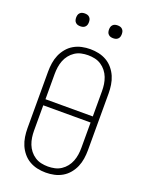

<svg xmlns="http://www.w3.org/2000/svg" viewBox="-170 -1007 840 1098"><g transform="rotate(20 250.0 -458.0)"><path d="M250 8Q224 8 198.5 2.5Q173 -3 150.5 -16Q128 -29 111 -49.5Q94 -70 84 -93.5Q74 -117 70 -143Q66 -169 66 -195V-540Q66 -566 70 -592Q74 -618 84 -641.5Q94 -665 111 -685.5Q128 -706 150.5 -719Q173 -732 198.5 -737.5Q224 -743 250 -743Q276 -743 301.5 -737.5Q327 -732 349.5 -719Q372 -706 389 -685.5Q406 -665 416 -641.5Q426 -618 430 -592Q434 -566 434 -540V-195Q434 -169 430 -143Q426 -117 416 -93.5Q406 -70 389 -49.5Q372 -29 349.5 -16Q327 -3 301.5 2.5Q276 8 250 8ZM394 -386V-540Q394 -561 391 -581.5Q388 -602 380.5 -621.5Q373 -641 360 -657.5Q347 -674 329.5 -685.5Q312 -697 291.5 -701.5Q271 -706 250 -706Q229 -706 208.5 -701.5Q188 -697 170.5 -685.5Q153 -674 140 -657.5Q127 -641 119.5 -621.5Q112 -602 109 -581.5Q106 -561 106 -540V-386ZM250 -29Q271 -29 291.5 -33.5Q312 -38 329.5 -49.5Q347 -61 360 -77.5Q373 -94 380.5 -113.5Q388 -133 391 -153.5Q394 -174 394 -195V-349H106V-195Q106 -174 109 -153.5Q112 -133 119.5 -113.5Q127 -94 140 -77.5Q153 -61 170.5 -49.5Q188 -38 208.5 -33.5Q229 -29 250 -29ZM350 -846Q342 -846 334.5 -848Q327 -850 321 -856Q315 -862 313 -869.5Q311 -877 311 -885Q311 -893 313 -900.5Q315 -908 321 -914Q327 -920 334.5 -922Q342 -924 350 -924Q358 -924 365.5 -922Q373 -920 379 -914Q385 -908 387 -900.5Q389 -893 389 -885Q389 -877 387 -869.5Q385 -862 379 -856Q373 -850 365.5 -848Q358 -846 350 -846ZM150 -846Q142 -846 134.5 -848Q127 -850 121 -856Q115 -862 113 -869.5Q111 -877 111 -885Q111 -893 113 -900.5Q115 -908 121 -914Q127 -920 134.5 -922Q142 -924 150 -924Q158 -924 165.5 -922Q173 -920 179 -914Q185 -908 187 -900.5Q189 -893 189 -885Q189 -877 187 -869.5Q185 -862 179 -856Q173 -850 165.5 -848Q158 -846 150 -846Z"/></g></svg>

Font: Iosevka Curly Slab Extralight
Style: Regular
Weight: 200
Monospace: yes
Designer: Belleve Invis
Foundry: Belleve Invis
Version: Version 22.1.2; ttfautohint (v1.8.4)